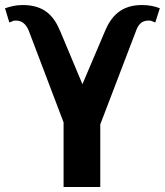

<svg xmlns="http://www.w3.org/2000/svg" viewBox="-32 -744 656 764"><path d="M-12 -711 5 -655C11 -655 19 -662 26 -662H33C54 -662 71 -649 82 -623L221 -257V0H367V-249L510 -623C518 -645 531 -662 558 -662H565C572 -662 580 -655 586 -655L604 -711C584 -719 561 -724 533 -724C449 -724 409 -678 384 -616L296 -409L208 -619C183 -679 146 -724 58 -724C30 -724 9 -718 -12 -711Z"/></svg>

Font: Aerodynamic
Style: Regular
Weight: 500
Designer: Google
Version: Version 2.000980; 2014